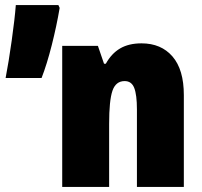

<svg xmlns="http://www.w3.org/2000/svg" viewBox="-20 -733 791 753"><path d="M701 -360V0H517V-304Q517 -361 506.5 -388Q496 -415 469 -415Q434 -415 421 -377Q408 -339 408 -247V0H224V-553H364L388 -483H395Q417 -523 451 -543Q485 -563 535 -563Q612 -563 656.5 -511.5Q701 -460 701 -360ZM214 -702Q202 -631 183 -556Q164 -481 143 -427H2Q14 -489 26 -574.5Q38 -660 42 -713H209Z"/></svg>

Font: Noto Sans Display Black Narrow
Style: Regular
Weight: 900
Width: 4
Designer: Monotype Design team
Foundry: Monotype Imaging Inc.
Version: Version 1.000